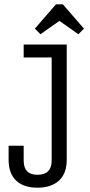

<svg xmlns="http://www.w3.org/2000/svg" viewBox="-20 -857 420 892"><path d="M90 -650H290V-115Q290 -51 254 -18Q218 15 154 15Q90 15 55 -18Q20 -51 20 -115V-180H90V-111Q90 -45 154 -45Q220 -45 220 -111V-590H90ZM256 -760 168 -698 142 -724 240 -837H272L370 -724L344 -698Z"/></svg>

Font: Unica One
Style: Regular
Weight: 400
Designer: Eduardo Rodriguez Tunni
Foundry: Eduardo Rodriguez Tunni
Version: Version 1.001